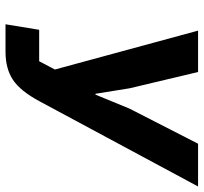

<svg xmlns="http://www.w3.org/2000/svg" viewBox="-41 -697 738 696"><g transform="rotate(90 328.0 -349.0)"><path d="M88 -122H202L232 -179L91 -698H241L300 -450L320 -326H323L374 -450L501 -698H656L347 -123Q310 -54 269.5 -27Q229 0 167 0H68Z"/></g></svg>

Font: iA Writer Mono V
Style: Regular
Weight: 400
Italic angle: -9.5°
Designer: Mike Abbink, Paul van der Laan, Pieter van Rosmalen
Foundry: Bold Monday
Version: Version 2.000